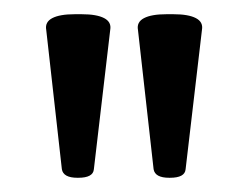

<svg xmlns="http://www.w3.org/2000/svg" viewBox="-20 -722 349 270"><path d="M67 -484 45 -680Q43 -691 53.5 -696.5Q64 -702 85 -702H95Q116 -702 126.5 -696.5Q137 -691 135 -680L112 -484Q111 -472 90 -472H89Q69 -472 67 -484ZM196 -484 174 -680Q172 -691 182.5 -696.5Q193 -702 214 -702H224Q245 -702 255.5 -696.5Q266 -691 264 -680L241 -484Q240 -472 219 -472H218Q198 -472 196 -484Z"/></svg>

Font: Asap Condensed
Style: Regular
Weight: 400
Designer: Pablo Cosgaya
Foundry: Omnibus-Type
Version: Version 1.010; ttfautohint (v1.8)